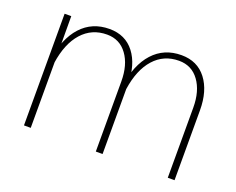

<svg xmlns="http://www.w3.org/2000/svg" viewBox="-85 -634 962 781"><g transform="rotate(20 396.0 -244.0)"><path d="M76.7 -483.4V0H106V-332L105.5 -483.4ZM417 -302.2Q417 -386.7 378.2 -437.3Q339.4 -487.8 270.5 -487.8Q195.3 -487.8 147.7 -435.5Q100.1 -383.3 85.9 -285.6L105.5 -281.2Q118.2 -368.2 160.6 -415.5Q203.1 -462.9 268.6 -462.9Q323.7 -462.9 355.7 -418.9Q387.7 -375 387.7 -303.2V0H417ZM728.5 -302.2Q728.5 -386.7 689.7 -437.3Q650.9 -487.8 582 -487.8Q506.8 -487.8 459.2 -435.5Q411.6 -383.3 397.5 -285.6L417 -281.2Q429.7 -368.2 472.2 -415.5Q514.6 -462.9 580.1 -462.9Q635.3 -462.9 667.2 -418.9Q699.2 -375 699.2 -303.2V0H728.5Z"/></g></svg>

Font: Estedad VF
Style: Regular
Weight: 100
Designer: Amin Abedi
Version: Version 7.3